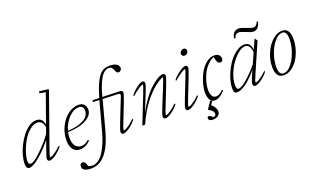

<svg xmlns="http://www.w3.org/2000/svg" viewBox="-95 -1270 3396 2059"><g transform="rotate(-20 1603.0 -240.0)"><path d="M43 11.2Q6.3 11.2 6.3 -45.9Q6.3 -90.3 21.2 -144.5Q36.1 -198.7 63.2 -251Q90.3 -303.2 124.3 -347.2Q158.2 -391.1 200 -418Q241.7 -444.8 281.7 -444.8Q355 -444.8 366.7 -364.3L482.9 -691.4L414.1 -703.6L419.4 -725.1L519 -712.9L524.4 -705.1L315.9 -116.7Q286.6 -35.2 286.6 -22.9Q286.6 -19 291 -19Q297.9 -19 311.5 -24.7Q325.2 -30.3 354.5 -51Q383.8 -71.8 415.5 -104L423.3 -95.2Q395.5 -55.7 348.4 -21.5Q301.3 12.7 274.4 12.7Q263.2 12.7 255.9 5.4Q248.5 -2 248.5 -14.2Q248.5 -32.2 281.2 -124L311.5 -208.5Q239.7 -119.6 162.8 -54.2Q85.9 11.2 43 11.2ZM44.4 -60.5Q44.4 -26.4 73.2 -26.4Q107.4 -26.4 191.7 -108.2Q275.9 -189.9 333 -269L356.9 -336.9Q351.6 -373.5 333.5 -395.3Q315.4 -417 284.7 -417Q239.7 -417 194.3 -377.9Q148.9 -338.9 116.9 -283Q85 -227.1 64.7 -166Q44.4 -105 44.4 -60.5Z M620.6 11.2Q569.8 11.2 541.7 -26.4Q513.7 -64 513.7 -130.4Q513.7 -209.5 549.1 -282.7Q584.5 -356 642.3 -400.4Q700.2 -444.8 763.2 -444.8Q806.6 -444.8 827.4 -420.7Q848.1 -396.5 848.1 -362.3Q848.1 -296.9 770.3 -254.2Q692.4 -211.4 561.5 -208Q554.2 -175.8 554.2 -142.6Q554.2 -79.6 580.1 -48.8Q606 -18.1 645.5 -18.1Q689.5 -18.1 731.9 -57.1L742.2 -45.4Q685.5 11.2 620.6 11.2ZM757.8 -418.9Q698.2 -418.9 642.8 -361.1Q587.4 -303.2 564.9 -221.7Q676.8 -225.1 744.4 -262.7Q812 -300.3 812 -363.8Q812 -418.9 757.8 -418.9Z M1115.2 11.2Q1104 11.2 1096.7 3.9Q1089.4 -3.4 1089.4 -15.6Q1089.4 -34.2 1125.5 -125.5L1223.6 -373Q1237.3 -406.2 1208 -407.7L1030.8 -414.6L942.9 -87.4Q854 244.6 665.5 244.6Q563.5 244.6 563.5 186.5Q563.5 170.4 571.5 160.4Q579.6 150.4 594.2 150.4Q626 150.4 639.2 208.5Q659.2 218.8 687.5 218.8Q724.1 218.8 758.1 193.1Q792 167.5 819.1 123.5Q846.2 79.6 866.9 28.8Q887.7 -22 903.3 -80.1L985.4 -383.3Q991.2 -405.8 994.6 -416L922.9 -418.9L923.3 -439.5L1000.5 -437Q1034.2 -551.8 1066.2 -614Q1098.1 -676.3 1133.8 -700.7Q1169.4 -725.1 1220.7 -725.1Q1274.4 -725.1 1300.5 -706.8Q1326.7 -688.5 1326.7 -663.1Q1326.7 -646.5 1316.2 -635.7Q1305.7 -625 1290 -625Q1267.6 -625 1256.8 -658.7Q1256.3 -660.2 1255.9 -661.1Q1249 -682.1 1237.3 -693.4Q1225.6 -704.6 1203.6 -704.6Q1175.3 -704.6 1149.2 -681.9Q1123 -659.2 1103.8 -622.3Q1084.5 -585.4 1071.3 -551Q1058.1 -516.6 1048.3 -481L1036.1 -436L1237.3 -429.7Q1249.5 -429.2 1256.8 -422.1Q1264.2 -415 1264.2 -403.8Q1264.2 -384.8 1228.5 -293.5L1159.7 -118.2Q1127.9 -38.6 1127.9 -24.4Q1127.9 -20.5 1131.3 -20.5Q1138.7 -20.5 1152.6 -26.1Q1166.5 -31.7 1195.8 -52.5Q1225.1 -73.2 1256.8 -105.5L1264.6 -96.7Q1236.8 -57.1 1189.5 -22.9Q1142.1 11.2 1115.2 11.2Z M1333 0 1460 -321.8Q1490.2 -398.4 1490.2 -409.7Q1490.2 -413.1 1485.8 -413.1Q1480 -413.1 1464.4 -405.3Q1448.7 -397.5 1419.7 -377.2Q1390.6 -356.9 1360.4 -329.1L1352.1 -336.4Q1377 -371.6 1423.1 -408.2Q1469.2 -444.8 1492.7 -444.8Q1504.4 -444.8 1511.7 -437.5Q1519 -430.2 1519 -418.9Q1519 -397 1482.9 -308.6L1405.3 -117.2Q1441.9 -187 1483.2 -244.6Q1524.4 -302.2 1560.1 -338.4Q1595.7 -374.5 1629.6 -399.4Q1663.6 -424.3 1687.3 -434.6Q1710.9 -444.8 1726.1 -444.8Q1738.3 -444.8 1745.6 -437.5Q1752.9 -430.2 1752.9 -418.9Q1752.9 -399.9 1717.3 -309.1L1641.6 -118.2Q1608.9 -36.1 1608.9 -24.4Q1608.9 -19.5 1613.3 -19.5Q1620.1 -19.5 1634 -25.4Q1647.9 -31.2 1676.8 -52Q1705.6 -72.8 1737.3 -105L1746.1 -96.7Q1718.3 -57.1 1671.1 -22.9Q1624 11.2 1596.2 11.2Q1585 11.2 1577.6 3.9Q1570.3 -3.4 1570.3 -14.6Q1570.3 -36.1 1606.9 -125.5L1681.6 -308.6Q1717.3 -396 1717.3 -409.7Q1717.3 -413.1 1713.4 -413.1Q1710.4 -413.1 1698.5 -407.7Q1686.5 -402.3 1664.8 -388.4Q1643.1 -374.5 1617.2 -354Q1591.3 -333.5 1559.1 -299.8Q1526.9 -266.1 1495.1 -225.3Q1463.4 -184.6 1428.7 -125.7Q1394 -66.9 1364.7 0Z M2016.1 -550.8Q2002.4 -550.8 1993.7 -559.6Q1984.9 -568.4 1984.9 -581.5Q1984.9 -598.6 1998.3 -611.6Q2011.7 -624.5 2028.8 -624.5Q2042.5 -624.5 2051.3 -615.7Q2060.1 -606.9 2060.1 -593.8Q2060.1 -576.7 2046.6 -563.7Q2033.2 -550.8 2016.1 -550.8ZM1854 11.2Q1842.8 11.2 1835.4 3.9Q1828.1 -3.4 1828.1 -15.6Q1828.1 -34.7 1864.3 -125.5L1941.9 -321.8Q1971.7 -397.5 1971.7 -409.7Q1971.7 -413.1 1967.3 -413.1Q1961.4 -413.1 1945.8 -405.3Q1930.2 -397.5 1901.1 -377.2Q1872.1 -356.9 1841.8 -329.1L1833.5 -336.4Q1857.9 -371.1 1908.2 -408Q1958.5 -444.8 1981.9 -444.8Q1994.1 -444.8 2001.5 -437.5Q2008.8 -430.2 2008.8 -418.9Q2008.8 -399.9 1973.1 -308.6L1898.4 -118.2Q1866.7 -37.1 1866.7 -24.4Q1866.7 -20.5 1870.1 -20.5Q1877.4 -20.5 1891.4 -26.1Q1905.3 -31.7 1934.6 -52.5Q1963.9 -73.2 1995.6 -105.5L2003.4 -96.7Q1975.6 -57.1 1928.2 -22.9Q1880.9 11.2 1854 11.2Z M2160.2 11.2Q2143.6 11.2 2129.9 4.4L2101.6 45.4Q2151.9 89.8 2151.9 134.3Q2151.9 162.6 2128.7 180.4Q2105.5 198.2 2065.4 198.2Q2020 198.2 2020 164.1Q2020 154.8 2024.4 150.9Q2028.8 147 2039.1 147Q2047.9 147 2062.5 160.2Q2076.2 173.3 2087.4 173.3Q2110.8 173.3 2110.8 144Q2110.8 134.3 2107.9 127Q2105 119.6 2091.6 106.9Q2078.1 94.2 2052.2 79.6L2106 0H2122.6Q2085.4 -26.4 2085.4 -103Q2085.4 -152.3 2102.5 -210.9Q2119.6 -269.5 2148.4 -322Q2177.2 -374.5 2221.2 -409.7Q2265.1 -444.8 2313.5 -444.8Q2347.7 -444.8 2365.5 -427.7Q2383.3 -410.6 2383.3 -386.7Q2383.3 -370.6 2375.2 -360.6Q2367.2 -350.6 2352.5 -350.6Q2334 -350.6 2322 -369.6Q2310.1 -388.7 2303.2 -431.2Q2261.7 -413.6 2226.8 -376Q2191.9 -338.4 2170.7 -293.5Q2149.4 -248.5 2137.7 -202.9Q2126 -157.2 2126 -118.7Q2126 -76.7 2140.9 -50.3Q2155.8 -23.9 2187.5 -23.9Q2224.6 -23.9 2265.1 -68.8L2276.4 -59.6Q2215.3 11.2 2160.2 11.2Z M2799.3 -540Q2775.4 -540 2721.7 -563.5Q2668 -586.9 2645.5 -586.9Q2625 -586.9 2611.6 -575Q2598.1 -563 2594.7 -540.5H2577.6Q2588.9 -626.5 2660.6 -626.5Q2683.1 -626.5 2738.8 -604Q2794.4 -581.5 2813 -581.5Q2831.5 -581.5 2845.9 -595Q2860.4 -608.4 2864.7 -627H2880.9Q2873.5 -589.4 2852.8 -564.7Q2832 -540 2799.3 -540ZM2413.1 11.2Q2392.6 11.2 2383.8 -0.7Q2375 -12.7 2375 -45.4Q2375 -104 2400.1 -174.8Q2425.3 -245.6 2463.9 -304.9Q2502.4 -364.3 2554.4 -404.5Q2606.4 -444.8 2655.3 -444.8Q2725.1 -444.8 2735.4 -358.4L2783.7 -467.3L2806.6 -436L2667 -116.7Q2632.3 -37.1 2632.3 -22.9Q2632.3 -19 2635.7 -19Q2643.1 -19 2657 -24.7Q2670.9 -30.3 2700.2 -51Q2729.5 -71.8 2761.2 -104L2769 -95.2Q2741.7 -56.2 2694.1 -21.7Q2646.5 12.7 2619.6 12.7Q2608.4 12.7 2601.1 5.4Q2593.8 -2 2593.8 -14.2Q2593.8 -40 2631.3 -124L2648.4 -162.1Q2625.5 -132.8 2597.9 -104.5Q2570.3 -76.2 2538.1 -49.1Q2505.9 -22 2472.7 -5.4Q2439.5 11.2 2413.1 11.2ZM2415.5 -69.3Q2415.5 -43.5 2421.1 -31.2Q2426.8 -19 2440.4 -19Q2473.1 -19 2541 -77.9Q2608.9 -136.7 2671.4 -214.4L2724.1 -332.5Q2720.7 -373.5 2704.8 -398.9Q2689 -424.3 2658.7 -424.3Q2624.5 -424.3 2581.5 -390.6Q2538.6 -356.9 2502.2 -306.4Q2465.8 -255.9 2440.7 -190.9Q2415.5 -126 2415.5 -69.3Z M2947.3 11.2Q2856 11.2 2856 -112.8Q2856 -194.3 2889.6 -272Q2923.3 -349.6 2977.3 -397.2Q3031.2 -444.8 3087.4 -444.8Q3174.3 -444.8 3174.3 -320.8Q3174.3 -258.8 3155.5 -198Q3136.7 -137.2 3106 -91.3Q3075.2 -45.4 3033.2 -17.1Q2991.2 11.2 2947.3 11.2ZM2950.7 -9.3Q2994.6 -9.3 3037.8 -60.1Q3081.1 -110.8 3107.7 -187.5Q3134.3 -264.2 3134.3 -337.4Q3134.3 -424.3 3083 -424.3Q3039.1 -424.3 2995.1 -373.5Q2951.2 -322.8 2924.3 -246.6Q2897.5 -170.4 2897.5 -98.1Q2897.5 -9.3 2950.7 -9.3Z"/></g></svg>

Font: Elstob ExtraLight
Style: Italic
Weight: 200
Italic angle: -20°
Designer: Peter S. Baker
Version: Version 1.015